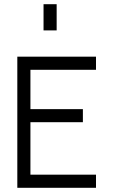

<svg xmlns="http://www.w3.org/2000/svg" viewBox="-20 -895 540 915"><path d="M437.5 0V-62.5H125Q125 -62.5 125 -312.5H375V-375H125V-562.5H437.5V-625H62.5Q62.5 -625 62.5 0ZM187.5 -875Q187.5 -875 187.5 -750H250Q250 -750 250 -875Z"/></svg>

Font: Unifont
Style: Regular
Weight: 500
Version: Version 13.0.05